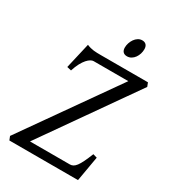

<svg xmlns="http://www.w3.org/2000/svg" viewBox="-191 -888 882 987"><g transform="rotate(30 250.0 -394.0)"><path d="M118.2 -48.8H355Q364.7 -48.8 373.5 -53.5Q382.3 -58.1 391.4 -70.1Q400.4 -82 410.4 -102.5Q420.4 -123 433.1 -154.8L457 -147.9Q454.1 -131.8 450.7 -112.1Q447.3 -92.3 443.8 -72Q440.4 -51.8 437 -33Q433.6 -14.2 431.2 0H23.9L15.1 -22L400.9 -569.8H194.8Q187.5 -569.8 178 -564.5Q168.5 -559.1 158 -547.4Q147.5 -535.6 137.2 -516.6Q127 -497.6 118.2 -470.2L92.8 -476.1L127.9 -627.9Q139.6 -623 149.4 -620.6Q159.2 -618.2 168.9 -616.9Q178.7 -615.7 189 -615.5Q199.2 -615.2 211.9 -615.2H491.2L500 -592.8ZM390.6 -752.9Q390.6 -739.3 386.5 -725.8Q382.3 -712.4 374.5 -701.4Q366.7 -690.4 355.5 -683.6Q344.2 -676.8 330.6 -676.8Q315.4 -676.8 307.1 -685.5Q298.8 -694.3 298.8 -710.9Q298.8 -724.1 303.2 -737.5Q307.6 -751 315.4 -762.2Q323.2 -773.4 334.2 -780.5Q345.2 -787.6 358.9 -787.6Q374 -787.6 382.3 -778.6Q390.6 -769.5 390.6 -752.9Z"/></g></svg>

Font: Akkhara
Style: Italic
Weight: 400
Italic angle: -7°
Designer: J. Victor Gaultney
Version: Version 1.00 June 13, 2006, initial release